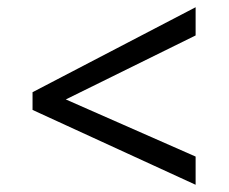

<svg xmlns="http://www.w3.org/2000/svg" viewBox="-20 -588 632 531"><path d="M70 -284V-333L521 -568V-490L162 -313L521 -155V-77Z"/></svg>

Font: ukorean15
Style: Book
Weight: 400
Designer: Jelle Bosma - Monotype Design Team
Foundry: Monotype Imaging Inc.
Version: Version 2.003